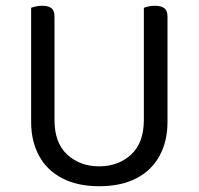

<svg xmlns="http://www.w3.org/2000/svg" viewBox="-20 -633 689 666"><path d="M324 13Q249 13 196 -14.5Q143 -42 115.5 -92.5Q88 -143 88 -210V-292H169V-217Q169 -137 213.5 -96.5Q258 -56 324 -56Q390 -56 434.5 -96.5Q479 -137 479 -217V-292H561V-210Q561 -143 533.5 -92.5Q506 -42 453 -14.5Q400 13 324 13ZM169 -251H88V-606Q93 -608 103.5 -610.5Q114 -613 126 -613Q148 -613 158.5 -604.5Q169 -596 169 -576ZM561 -251H479V-606Q484 -608 494.5 -610.5Q505 -613 517 -613Q539 -613 550 -604.5Q561 -596 561 -576Z"/></svg>

Font: Baloo Bhaina 2
Style: Regular
Weight: 400
Designer: Yesha Goshar, Manish Minz, Shuchita Grover and Ek Type
Foundry: Ek Type
Version: Version 1.700